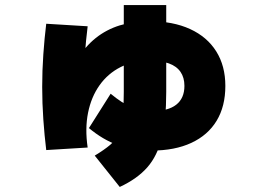

<svg xmlns="http://www.w3.org/2000/svg" viewBox="-20 -648 1040 760"><path d="M163 -54Q156 -111 151.5 -175Q147 -239 147 -304Q147 -369 151.5 -433Q156 -497 163 -554L327 -544Q320 -488 315.5 -426.5Q311 -365 311 -304Q311 -288 311.5 -271.5Q312 -255 313 -239L226 -284Q252 -358 284.5 -411Q317 -464 359 -497.5Q401 -531 454 -547.5Q507 -564 572 -564Q665 -564 732.5 -533Q800 -502 836 -444.5Q872 -387 872 -308Q872 -227 837.5 -170Q803 -113 737.5 -82.5Q672 -52 580 -52Q506 -52 446.5 -73.5Q387 -95 332 -141L418 -277Q464 -239 500.5 -223.5Q537 -208 580 -208Q645 -208 677.5 -233.5Q710 -259 710 -308Q710 -341 694.5 -363.5Q679 -386 648.5 -397Q618 -408 572 -408Q508 -408 457.5 -382.5Q407 -357 374 -310.5Q341 -264 328.5 -201.5Q316 -139 327 -64ZM355 -32Q393 -55 416 -74.5Q439 -94 450.5 -119.5Q462 -145 466 -184Q470 -223 470 -284V-628H638V-284Q638 -174 620.5 -102.5Q603 -31 563 14.5Q523 60 454 92Z"/></svg>

Font: M PLUS 2 Thin Black
Style: Regular
Weight: 900
Version: Version 1.001